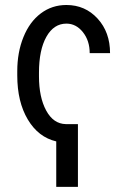

<svg xmlns="http://www.w3.org/2000/svg" viewBox="-20 -558 512 765"><path d="M290.5 186.5H204.1V5.4Q132.8 -11.2 90.8 -81.8Q48.8 -152.3 48.8 -257.3V-274.4Q48.8 -349.6 73.5 -410.4Q98.1 -471.2 142.6 -504.6Q187 -538.1 244.6 -538.1Q319.3 -538.1 368.9 -483.9Q418.5 -429.7 418.5 -346.2H337.4Q337.4 -396 310.3 -429.9Q283.2 -463.9 244.6 -463.9Q194.3 -463.9 164.8 -411.4Q135.3 -358.9 135.3 -268.6V-253.9Q135.3 -170.4 164.1 -117.4Q192.9 -64.5 242.2 -63.5H290.5Z"/></svg>

Font: RobotoCondensed-Regular
Style: Regular
Weight: 400
Designer: Google
Version: Version 2.001201; 2014